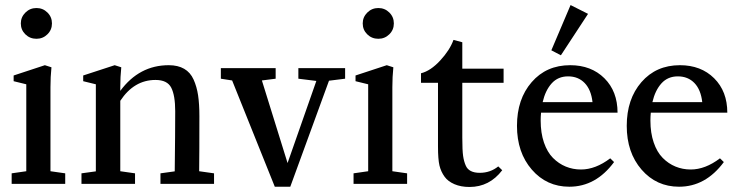

<svg xmlns="http://www.w3.org/2000/svg" viewBox="-20 -724 2890 756"><path d="M123.5 -571.3Q97.7 -571.3 79.8 -588.9Q62 -606.4 62 -631.8Q62 -656.7 80.1 -674.6Q98.1 -692.4 123.5 -692.4Q148.9 -692.4 166.7 -674.8Q184.6 -657.2 184.6 -631.8Q184.6 -606.4 166.7 -588.9Q148.9 -571.3 123.5 -571.3ZM25.9 0V-41.5L83.5 -49.8V-392.1L33.7 -404.3V-426.8L156.7 -467.3L182.6 -459Q178.7 -421.4 178.7 -380.9V-49.8L236.8 -41.5V0Z M300.8 0V-41.5L357.4 -49.3V-392.1L307.6 -404.3V-426.8L431.6 -467.3L457.5 -459Q453.6 -421.4 453.6 -380.9V-366.2Q528.3 -467.3 644.5 -467.3Q680.7 -467.3 705.1 -453.1Q729.5 -439 742.2 -410.9Q754.9 -382.8 760 -348.6Q765.1 -314.5 765.1 -266.6Q765.1 -121.1 764.2 -49.8L822.8 -41.5V0H611.8V-41.5L668 -49.3Q669.9 -204.6 669.9 -286.1Q669.9 -348.1 654.3 -378.7Q638.7 -409.2 592.3 -409.2Q507.8 -409.2 453.6 -327.1V-49.8L511.7 -41.5V0Z M1062 11.2 894 -407.2 849.6 -414.1V-455.6H1065.4V-414.1L1011.2 -407.2L1112.3 -82L1225.6 -405.3L1154.8 -414.1V-455.6H1338.9V-414.1L1275.4 -406.2L1123 11.2Z M1469.7 -571.3Q1443.8 -571.3 1426 -588.9Q1408.2 -606.4 1408.2 -631.8Q1408.2 -656.7 1426.3 -674.6Q1444.3 -692.4 1469.7 -692.4Q1495.1 -692.4 1512.9 -674.8Q1530.8 -657.2 1530.8 -631.8Q1530.8 -606.4 1512.9 -588.9Q1495.1 -571.3 1469.7 -571.3ZM1372.1 0V-41.5L1429.7 -49.8V-392.1L1379.9 -404.3V-426.8L1502.9 -467.3L1528.8 -459Q1524.9 -421.4 1524.9 -380.9V-49.8L1583 -41.5V0Z M1828.6 12.2Q1794.9 12.2 1769.3 1.2Q1743.7 -9.8 1730.5 -28.3Q1716.3 -47.9 1710.4 -72.3Q1704.6 -96.7 1704.6 -147.5V-397.9H1637.7V-435.5Q1675.3 -444.8 1713.1 -485.6Q1751 -526.4 1765.6 -566.9L1800.3 -557.6V-453.6H1962.9V-397.9H1800.3V-182.6Q1800.3 -131.8 1803.5 -110.1Q1806.6 -88.4 1814 -71.8Q1826.2 -43.5 1869.1 -43.5Q1910.6 -43.5 1941.9 -68.8L1957.5 -53.7Q1907.2 12.2 1828.6 12.2Z M2188.5 -506.3 2150.9 -525.9 2226.6 -704.1 2295.4 -669.4ZM2221.7 11.2Q2132.3 11.2 2074 -56.2Q2015.6 -123.5 2015.6 -228.5Q2015.6 -334 2073.5 -400.6Q2131.3 -467.3 2225.1 -467.3Q2308.1 -467.3 2359.9 -415.8Q2411.6 -364.3 2411.6 -280.3H2110.4Q2108.9 -264.6 2108.9 -249Q2108.9 -200.7 2121.8 -162.8Q2134.8 -125 2157.2 -102.3Q2179.7 -79.6 2207.8 -68.1Q2235.8 -56.6 2267.6 -56.6Q2324.7 -56.6 2382.8 -100.6L2397.9 -85.9Q2326.2 11.2 2221.7 11.2ZM2216.8 -423.3Q2177.2 -423.3 2152.3 -395.8Q2127.4 -368.2 2116.7 -321.8H2313Q2307.6 -370.6 2282.2 -397Q2256.8 -423.3 2216.8 -423.3Z M2653.8 11.2Q2564.5 11.2 2506.1 -56.2Q2447.8 -123.5 2447.8 -228.5Q2447.8 -334 2505.6 -400.6Q2563.5 -467.3 2657.2 -467.3Q2740.2 -467.3 2792 -415.8Q2843.8 -364.3 2843.8 -280.3H2542.5Q2541 -264.6 2541 -249Q2541 -200.7 2554 -162.8Q2566.9 -125 2589.4 -102.3Q2611.8 -79.6 2639.9 -68.1Q2668 -56.6 2699.7 -56.6Q2756.8 -56.6 2814.9 -100.6L2830.1 -85.9Q2758.3 11.2 2653.8 11.2ZM2648.9 -423.3Q2609.4 -423.3 2584.5 -395.8Q2559.6 -368.2 2548.8 -321.8H2745.1Q2739.7 -370.6 2714.4 -397Q2689 -423.3 2648.9 -423.3Z"/></svg>

Font: Elstob 6pt Medium
Style: Regular
Weight: 500
Designer: Peter S. Baker
Version: Version 1.015